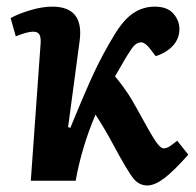

<svg xmlns="http://www.w3.org/2000/svg" viewBox="-20 -547 592 581"><path d="M186 -162.1 192.9 -160.2Q240.7 -276.9 266.4 -331.1Q292 -385.3 325.2 -439.9Q353.5 -487.3 383.1 -507.1Q412.6 -526.9 448.2 -526.9Q486.3 -526.9 504.6 -505.9Q522.9 -484.9 522.9 -459Q522.9 -431.2 504.2 -409.7Q485.4 -388.2 451.2 -377L436 -397Q419.4 -418.9 407.2 -418.9Q390.6 -418.9 376 -396Q360.8 -374 328.1 -315.9Q330.6 -313 338.4 -303.2Q346.2 -293.5 350.6 -287.4Q355 -281.2 362.5 -270.5Q370.1 -259.8 378.2 -246.3Q386.2 -232.9 395 -216.8Q435.1 -143.1 450.2 -120.6Q465.3 -98.1 475.1 -98.1Q483.4 -98.1 491.5 -103Q499.5 -107.9 516.1 -121.1L549.8 -79.1Q506.3 -29.8 477.3 -7.8Q448.2 14.2 425.8 14.2Q400.4 14.2 383.1 -7.6Q365.7 -29.3 320.8 -112.8Q297.4 -156.7 269 -200.2Q226.6 -100.1 209 0H73.2L103 -417Q104 -435.1 98.9 -443.1Q93.8 -451.2 80.1 -451.2Q63 -451.2 27.8 -437L12.2 -492.2Q32.2 -503.9 69.3 -515.4Q106.4 -526.9 138.2 -526.9Q233.9 -526.9 221.2 -424.8Z"/></svg>

Font: Literata Book
Style: Bold Italic
Weight: 700
Italic angle: -3°
Designer: Latin by Veronika Burian and Jose Scaglione. Greek by Irene Vlachou. Cyrillic by Vera Evstafieva
Foundry: TypeTogether
Version: Version 1.003;PS 001.003;hotconv 1.0.88;makeotf.lib2.5.64775